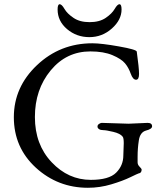

<svg xmlns="http://www.w3.org/2000/svg" viewBox="-20 -866 769 900"><path d="M324.7 -782.2Q354 -762.2 399.9 -762.2Q446.3 -762.2 475.6 -782.2Q504.9 -802.2 517.6 -824.2Q530.3 -846.2 540 -846.2Q549.8 -846.2 549.8 -821.8Q549.8 -772.9 504.4 -732.4Q459 -691.9 398.9 -691.9Q338.9 -691.9 294.4 -729.5Q250 -767.1 250 -821.8Q250 -846.2 259.8 -846.2Q269.5 -846.2 282.2 -824.2Q294.9 -802.2 324.7 -782.2ZM692.9 -273.9Q692.9 -261.2 664.1 -253.9Q636.7 -246.1 630.9 -208.5Q625 -170.9 625 -131.8V-105Q625 -93.8 634.3 -84.5Q643.6 -75.2 644 -71.8Q644 -54.7 629.9 -53.2Q626 -52.2 590.8 -35.2Q555.7 -18.1 502 -2Q448.2 14.2 392.1 14.2Q251 14.2 147.9 -80.1Q44.9 -174.8 44.9 -316.4Q44.9 -458 153.3 -560.5Q261.7 -663.1 413.1 -663.1Q455.1 -663.1 537.6 -648.4Q620.1 -633.8 621.1 -624Q631.8 -546.9 631.8 -519.5Q631.8 -492.2 617.7 -492.2Q603 -492.2 592.8 -520.5Q583 -548.8 565.9 -569.3Q548.8 -589.8 507.3 -607.4Q465.8 -625 403.8 -625Q291 -625 217.3 -535.6Q143.6 -446.3 143.6 -317.4Q143.6 -188.5 222.2 -105.5Q300.3 -22.9 405.8 -22.9Q490.7 -22.9 524.4 -56.6Q558.1 -90.3 558.1 -137.2L560.1 -194.8Q560.1 -218.8 555.2 -225.1Q543.9 -240.2 510.7 -248Q477.5 -255.9 464.8 -255.9Q451.7 -255.9 444.3 -260.7Q437 -265.6 437 -272.9Q437 -280.3 444.3 -285.2Q451.7 -290 457 -290L583 -286.1L671.9 -290Q692.9 -290 692.9 -273.9Z"/></svg>

Font: EBGaramond
Style: Regular
Weight: 400
Version: Version 000.012g